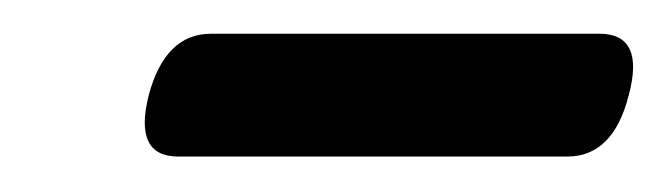

<svg xmlns="http://www.w3.org/2000/svg" viewBox="-20 -602 388 111"><path d="M66 -547Q75.5 -582.5 102 -582.5H326.5Q353 -582.5 343.5 -547Q334.5 -511.5 308 -511.5H83Q57 -511.5 66 -547Z"/></svg>

Font: Fraunces 144pt S050
Style: Bold Italic
Weight: 700
Italic angle: -16°
Version: Version 1.000; ttfautohint (v1.8.3)